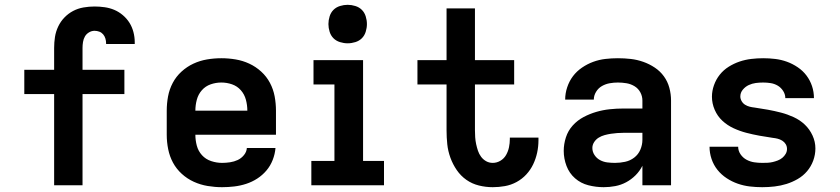

<svg xmlns="http://www.w3.org/2000/svg" viewBox="-20 -770 3490 798"><path d="M205 0V-379H81V-480H205V-571Q205 -594 208.5 -616.5Q212 -639 222 -660Q232 -681 248 -697.5Q264 -714 284 -724.5Q304 -735 327 -739Q350 -743 373 -743Q394 -743 415 -740Q436 -737 455 -729Q474 -721 490.5 -707Q507 -693 518 -675.5Q529 -658 534.5 -637Q540 -616 540 -595Q540 -593 540 -591Q540 -589 540 -587H421Q421 -588 421 -588.5Q421 -589 421 -590Q421 -600 418 -610Q415 -620 408.5 -627.5Q402 -635 392.5 -638.5Q383 -642 373 -642Q361 -642 350 -635.5Q339 -629 333 -618.5Q327 -608 325 -595.5Q323 -583 323 -571V-480H497V-379H323V0Z M903 8Q873 8 843 3Q813 -2 785.5 -14.5Q758 -27 735.5 -47.5Q713 -68 699 -94Q685 -120 679 -150Q673 -180 673 -210V-310Q673 -340 678.5 -369.5Q684 -399 698 -425.5Q712 -452 734.5 -472.5Q757 -493 784 -505.5Q811 -518 840.5 -523Q870 -528 900 -528Q930 -528 959.5 -523Q989 -518 1016 -505.5Q1043 -493 1065.5 -472.5Q1088 -452 1102 -425.5Q1116 -399 1121.5 -369.5Q1127 -340 1127 -310V-210H792Q792 -187 798 -164.5Q804 -142 819.5 -125Q835 -108 857.5 -100.5Q880 -93 903 -93Q919 -93 936 -95.5Q953 -98 968 -105Q983 -112 994 -125.5Q1005 -139 1006 -155H1125Q1123 -130 1113.5 -105.5Q1104 -81 1087.5 -61.5Q1071 -42 1049.5 -28Q1028 -14 1003.5 -6Q979 2 953.5 5Q928 8 903 8ZM792 -310H1008Q1008 -333 1002 -355.5Q996 -378 981 -395Q966 -412 944.5 -419.5Q923 -427 900 -427Q877 -427 855.5 -419.5Q834 -412 819 -395Q804 -378 798 -355.5Q792 -333 792 -310Z M1274 0V-101H1370V-419H1283V-520H1489V-101H1576V0ZM1425 -590Q1409 -590 1393 -595Q1377 -600 1366 -611Q1355 -622 1350 -638Q1345 -654 1345 -670Q1345 -686 1350 -702Q1355 -718 1366 -729Q1377 -740 1393 -745Q1409 -750 1425 -750Q1441 -750 1457 -745Q1473 -740 1484 -729Q1495 -718 1500 -702Q1505 -686 1505 -670Q1505 -654 1500 -638Q1495 -622 1484 -611Q1473 -600 1457 -595Q1441 -590 1425 -590Z M2028 8Q1999 8 1970.5 1Q1942 -6 1918.5 -22.5Q1895 -39 1878.5 -63Q1862 -87 1852 -114.5Q1842 -142 1839 -170.5Q1836 -199 1836 -228V-419H1715V-520H1836V-735H1954V-520H2117V-419H1954V-228Q1954 -214 1955 -199.5Q1956 -185 1959 -171Q1962 -157 1966.5 -143.5Q1971 -130 1979.5 -118.5Q1988 -107 2000.5 -100Q2013 -93 2028 -93Q2045 -93 2060 -102Q2075 -111 2083.5 -126Q2092 -141 2095.5 -158Q2099 -175 2099 -192Q2099 -194 2099 -195.5Q2099 -197 2099 -198H2218Q2218 -195 2218 -192.5Q2218 -190 2218 -187Q2218 -161 2212.5 -135.5Q2207 -110 2196 -87Q2185 -64 2167.5 -45Q2150 -26 2127 -13.5Q2104 -1 2078.5 3.5Q2053 8 2028 8Z M2489 8Q2457 8 2425.5 0Q2394 -8 2370 -29Q2346 -50 2334.5 -80.5Q2323 -111 2323 -143Q2323 -171 2332 -199Q2341 -227 2360.5 -248.5Q2380 -270 2405.5 -283.5Q2431 -297 2458.5 -305Q2486 -313 2514.5 -316Q2543 -319 2572 -319H2650V-352Q2650 -370 2641.5 -386Q2633 -402 2617.5 -411.5Q2602 -421 2584 -424Q2566 -427 2548 -427Q2531 -427 2514 -424Q2497 -421 2482 -412.5Q2467 -404 2457.5 -388.5Q2448 -373 2448 -356H2329Q2329 -356 2329 -356Q2329 -356 2329 -356Q2329 -382 2337.5 -407.5Q2346 -433 2361.5 -453.5Q2377 -474 2399 -489Q2421 -504 2445.5 -513Q2470 -522 2496 -525Q2522 -528 2548 -528Q2575 -528 2601.5 -525Q2628 -522 2653.5 -513Q2679 -504 2701.5 -489Q2724 -474 2739.5 -452.5Q2755 -431 2762 -405Q2769 -379 2769 -352V0H2650V-81Q2639 -59 2621.5 -41.5Q2604 -24 2582.5 -12.5Q2561 -1 2537 3.5Q2513 8 2489 8ZM2536 -93Q2557 -93 2578 -97.5Q2599 -102 2616 -115Q2633 -128 2641.5 -148Q2650 -168 2650 -189V-218H2572Q2559 -218 2545.5 -217Q2532 -216 2519 -214Q2506 -212 2493 -208.5Q2480 -205 2468.5 -198Q2457 -191 2449.5 -179.5Q2442 -168 2442 -155Q2442 -139 2451 -125.5Q2460 -112 2474 -104.5Q2488 -97 2504 -95Q2520 -93 2536 -93Z M3148 8Q3122 8 3096.5 5Q3071 2 3046.5 -6.5Q3022 -15 3000 -29.5Q2978 -44 2962 -64Q2946 -84 2937.5 -109Q2929 -134 2929 -160H3048Q3048 -143 3058 -128.5Q3068 -114 3083 -106Q3098 -98 3114.5 -95.5Q3131 -93 3148 -93Q3159 -93 3170 -93.5Q3181 -94 3191.5 -96.5Q3202 -99 3212.5 -103Q3223 -107 3231.5 -114Q3240 -121 3245.5 -130.5Q3251 -140 3251 -151Q3251 -162 3245.5 -171Q3240 -180 3231 -185.5Q3222 -191 3212 -193.5Q3202 -196 3192 -197Q3164 -201 3136.5 -206Q3109 -211 3082 -218Q3055 -225 3029 -237Q3003 -249 2982.5 -268Q2962 -287 2950.5 -313.5Q2939 -340 2939 -368Q2939 -392 2947.5 -416Q2956 -440 2971.5 -459.5Q2987 -479 3008.5 -492.5Q3030 -506 3053.5 -514Q3077 -522 3102 -525Q3127 -528 3152 -528Q3177 -528 3202 -525Q3227 -522 3250.5 -513.5Q3274 -505 3295.5 -490.5Q3317 -476 3332 -456Q3347 -436 3355 -412Q3363 -388 3363 -362H3244Q3244 -378 3235 -392Q3226 -406 3212.5 -414Q3199 -422 3183.5 -424.5Q3168 -427 3152 -427Q3136 -427 3121 -425Q3106 -423 3092 -416.5Q3078 -410 3067.5 -397.5Q3057 -385 3057 -369Q3057 -359 3062.5 -349.5Q3068 -340 3077 -334.5Q3086 -329 3096 -326.5Q3106 -324 3116 -323Q3144 -319 3171.5 -314Q3199 -309 3226 -302Q3253 -295 3279 -283Q3305 -271 3325 -252Q3345 -233 3357 -207Q3369 -181 3369 -153Q3369 -127 3360 -102.5Q3351 -78 3334.5 -58.5Q3318 -39 3295.5 -26Q3273 -13 3249 -5.5Q3225 2 3199.5 5Q3174 8 3148 8Z"/></svg>

Font: Zed Sans Extended
Style: Bold
Weight: 700
Width: 7
Designer: Belleve Invis
Foundry: Belleve Invis
Version: Version 1.0.0; ttfautohint (v1.8.4)